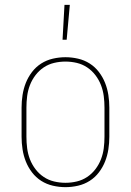

<svg xmlns="http://www.w3.org/2000/svg" viewBox="-20 -764 540 792"><path d="M250 8Q224 8 198 2Q172 -4 150 -18Q128 -32 112 -53Q96 -74 86.5 -98Q77 -122 73 -148Q69 -174 69 -200V-320Q69 -346 73 -372Q77 -398 86.5 -422Q96 -446 112 -467Q128 -488 150 -502Q172 -516 198 -522Q224 -528 250 -528Q276 -528 302 -522Q328 -516 350 -502Q372 -488 388 -467Q404 -446 413.5 -422Q423 -398 427 -372Q431 -346 431 -320V-200Q431 -174 427 -148Q423 -122 413.5 -98Q404 -74 388 -53Q372 -32 350 -18Q328 -4 302 2Q276 8 250 8ZM250 -10Q274 -10 297 -15.5Q320 -21 339.5 -34Q359 -47 373.5 -66Q388 -85 396.5 -107Q405 -129 408 -152.5Q411 -176 411 -200V-320Q411 -344 408 -367.5Q405 -391 396.5 -413Q388 -435 373.5 -454Q359 -473 339.5 -486Q320 -499 297 -504.5Q274 -510 250 -510Q226 -510 203 -504.5Q180 -499 160.5 -486Q141 -473 126.5 -454Q112 -435 103.5 -413Q95 -391 92 -367.5Q89 -344 89 -320V-200Q89 -176 92 -152.5Q95 -129 103.5 -107Q112 -85 126.5 -66Q141 -47 160.5 -34Q180 -21 203 -15.5Q226 -10 250 -10ZM238 -600 246 -744H268L255 -600Z"/></svg>

Font: Iosevka Curly Slab Thin
Style: Regular
Weight: 100
Monospace: yes
Designer: Belleve Invis
Foundry: Belleve Invis
Version: Version 22.1.2; ttfautohint (v1.8.4)